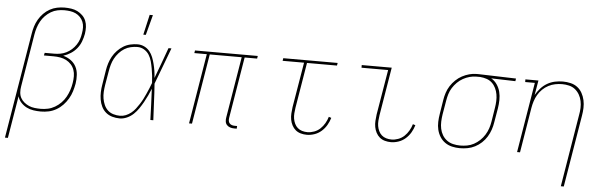

<svg xmlns="http://www.w3.org/2000/svg" viewBox="-55 -947 4311 1365"><g transform="rotate(5 2100.0 -264.5)"><path d="M14 215 139 -538Q143 -564 151 -590Q159 -616 173 -640Q187 -664 207 -684.5Q227 -705 251.5 -718.5Q276 -732 303 -737.5Q330 -743 356 -743Q380 -743 404 -739.5Q428 -736 448 -726Q468 -716 484.5 -700Q501 -684 509.5 -663Q518 -642 519 -618Q520 -594 516 -569Q511 -542 501 -515Q491 -488 472.5 -465Q454 -442 429 -426Q404 -410 376 -401Q406 -393 430.5 -375.5Q455 -358 468.5 -332Q482 -306 484 -274Q486 -242 481 -211Q476 -183 467.5 -155.5Q459 -128 444 -102.5Q429 -77 408.5 -55.5Q388 -34 362 -19Q336 -4 308 2Q280 8 252 8Q225 8 198.5 4Q172 0 149.5 -11.5Q127 -23 109.5 -42Q92 -61 85 -86L35 215ZM250 -11Q275 -11 300.5 -16.5Q326 -22 350 -36Q374 -50 393.5 -70Q413 -90 426 -113.5Q439 -137 447.5 -162.5Q456 -188 460 -214Q464 -238 464 -262Q464 -286 456.5 -307.5Q449 -329 434 -345.5Q419 -362 399 -372.5Q379 -383 355.5 -387Q332 -391 308 -391H239L243 -410H312Q333 -410 355 -414Q377 -418 397 -428Q417 -438 434.5 -453.5Q452 -469 465 -488.5Q478 -508 485 -529Q492 -550 495 -572Q499 -593 498.5 -614Q498 -635 490.5 -653.5Q483 -672 469 -686.5Q455 -701 437 -709.5Q419 -718 398 -721Q377 -724 356 -724Q332 -724 307.5 -719Q283 -714 261 -701Q239 -688 220.5 -669Q202 -650 190 -628Q178 -606 170.5 -582.5Q163 -559 159 -535L97 -158Q93 -136 94.5 -114.5Q96 -93 105.5 -75.5Q115 -58 131 -45Q147 -32 165.5 -24Q184 -16 206 -13.5Q228 -11 250 -11Z M815 8Q787 8 761 0.5Q735 -7 715.5 -23.5Q696 -40 684.5 -63.5Q673 -87 668.5 -113.5Q664 -140 665 -168Q666 -196 671 -223L687 -323Q691 -349 699 -374.5Q707 -400 720 -423.5Q733 -447 752.5 -467.5Q772 -488 795 -502Q818 -516 844.5 -522Q871 -528 896 -528Q922 -528 944.5 -517Q967 -506 982 -487.5Q997 -469 1006 -446Q1015 -423 1021 -399Q1027 -375 1031 -350Q1035 -325 1036 -300Q1057 -355 1077 -410Q1097 -465 1117 -520H1138Q1113 -455 1089 -389.5Q1065 -324 1040 -260Q1045 -195 1047.5 -130Q1050 -65 1054 0H1033Q1031 -55 1029 -111Q1027 -167 1024 -222Q1014 -197 1002.5 -172.5Q991 -148 977.5 -124Q964 -100 948.5 -77Q933 -54 912.5 -34.5Q892 -15 866 -3.5Q840 8 815 8ZM815 -11Q836 -11 856 -19Q876 -27 893.5 -41Q911 -55 924 -72Q937 -89 949 -107.5Q961 -126 971 -145.5Q981 -165 989.5 -184.5Q998 -204 1006.5 -223.5Q1015 -243 1022 -263Q1021 -289 1018 -314.5Q1015 -340 1010.5 -365.5Q1006 -391 999.5 -415.5Q993 -440 980 -461Q967 -482 945 -495.5Q923 -509 896 -509Q873 -509 849 -503.5Q825 -498 804 -485Q783 -472 765.5 -452.5Q748 -433 736.5 -411.5Q725 -390 718.5 -367Q712 -344 708 -320L691 -220Q687 -195 685.5 -170.5Q684 -146 688 -122.5Q692 -99 701.5 -77.5Q711 -56 727.5 -40.5Q744 -25 767.5 -18Q791 -11 815 -11ZM930 -600 963 -744H986L948 -600Z M1650 8H1631Q1616 8 1602.5 3.5Q1589 -1 1579.5 -11Q1570 -21 1568 -36Q1566 -51 1569 -66L1641 -501H1413L1330 0H1309L1392 -501H1303L1306 -520H1754L1751 -501H1662L1590 -66Q1588 -55 1589 -44Q1590 -33 1597 -25Q1604 -17 1614 -14Q1624 -11 1635 -11H1651Z M2150 8Q2127 8 2106 2Q2085 -4 2069.5 -17Q2054 -30 2044 -49Q2034 -68 2030 -89.5Q2026 -111 2027.5 -133.5Q2029 -156 2032 -179L2086 -501H1933L1936 -520H2324L2321 -501H2107L2053 -176Q2050 -156 2048.5 -136.5Q2047 -117 2050 -98.5Q2053 -80 2061 -63Q2069 -46 2082.5 -34Q2096 -22 2114.5 -16.5Q2133 -11 2153 -11Q2176 -11 2200.5 -20Q2225 -29 2243.5 -46.5Q2262 -64 2275 -86.5Q2288 -109 2295 -133L2313 -127Q2305 -100 2290.5 -75Q2276 -50 2254 -30.5Q2232 -11 2204.5 -1.5Q2177 8 2150 8Z M2750 8Q2727 8 2706 2Q2685 -4 2669.5 -17Q2654 -30 2644 -49Q2634 -68 2630 -89.5Q2626 -111 2627.5 -133.5Q2629 -156 2632 -179L2686 -501H2496V-520H2710L2653 -176Q2650 -156 2648.5 -136.5Q2647 -117 2650 -98.5Q2653 -80 2661 -63Q2669 -46 2682.5 -34Q2696 -22 2714.5 -16.5Q2733 -11 2753 -11Q2776 -11 2800.5 -20Q2825 -29 2843.5 -46.5Q2862 -64 2875 -86.5Q2888 -109 2895 -133L2913 -127Q2905 -100 2890.5 -75Q2876 -50 2854 -30.5Q2832 -11 2804.5 -1.5Q2777 8 2750 8Z M3242 8Q3213 8 3185.5 1.5Q3158 -5 3136 -20.5Q3114 -36 3099.5 -59Q3085 -82 3078.5 -109Q3072 -136 3073 -165Q3074 -194 3079 -223L3095 -323Q3099 -349 3107.5 -375Q3116 -401 3131 -424.5Q3146 -448 3167 -468Q3188 -488 3212.5 -501Q3237 -514 3263 -521Q3289 -528 3315 -528H3331L3597 -520L3594 -501L3421 -506Q3446 -492 3462.5 -468Q3479 -444 3486 -416Q3493 -388 3492.5 -357.5Q3492 -327 3487 -297L3470 -197Q3466 -170 3457 -143.5Q3448 -117 3433 -92.5Q3418 -68 3396.5 -48Q3375 -28 3349.5 -15Q3324 -2 3296.5 3Q3269 8 3242 8ZM3243 -11Q3267 -11 3292 -15.5Q3317 -20 3340 -32.5Q3363 -45 3382.5 -63.5Q3402 -82 3416 -104.5Q3430 -127 3438 -151Q3446 -175 3450 -200L3466 -300Q3470 -324 3471 -348.5Q3472 -373 3468 -396Q3464 -419 3454 -440Q3444 -461 3427.5 -476.5Q3411 -492 3389 -499.5Q3367 -507 3342 -509H3314Q3291 -509 3267 -502.5Q3243 -496 3220.5 -483.5Q3198 -471 3179.5 -452.5Q3161 -434 3147.5 -412.5Q3134 -391 3127 -367.5Q3120 -344 3116 -320L3099 -220Q3095 -194 3094 -168.5Q3093 -143 3098 -118.5Q3103 -94 3115.5 -73Q3128 -52 3147.5 -37.5Q3167 -23 3192 -17Q3217 -11 3243 -11Z M3981 215 4066 -300Q4071 -325 4072 -351Q4073 -377 4068 -401Q4063 -425 4051 -446Q4039 -467 4020.5 -482Q4002 -497 3977.5 -503Q3953 -509 3927 -509Q3903 -509 3878 -504Q3853 -499 3830 -487Q3807 -475 3788 -456.5Q3769 -438 3756 -415.5Q3743 -393 3735.5 -369Q3728 -345 3724 -321L3671 0H3650L3733 -501H3664V-520H3757L3739 -415Q3754 -441 3774 -463.5Q3794 -486 3820 -501Q3846 -516 3874.5 -522Q3903 -528 3931 -528Q3959 -528 3986.5 -521.5Q4014 -515 4035 -499Q4056 -483 4069 -459.5Q4082 -436 4088 -409Q4094 -382 4093 -353.5Q4092 -325 4087 -297L4002 215Z"/></g></svg>

Font: Iosevka HT Thin Extended
Style: Italic
Weight: 100
Width: 7
Italic angle: -9°
Monospace: yes
Designer: Belleve Invis
Foundry: Belleve Invis
Version: Version 32.3.0; ttfautohint (v1.8.4)